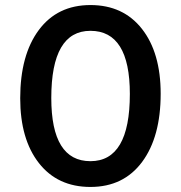

<svg xmlns="http://www.w3.org/2000/svg" viewBox="-20 -730 716 760"><path d="M338 10Q208 10 134 -84.5Q60 -179 60 -341Q60 -512 133.5 -611Q207 -710 338 -710Q468 -710 542 -615.5Q616 -521 616 -359Q616 -188 542.5 -89Q469 10 338 10ZM338 -92Q494 -92 494 -358Q494 -608 338 -608Q183 -608 183 -342Q183 -92 338 -92Z"/></svg>

Font: Solway Medium
Style: Regular
Weight: 500
Designer: Mariya V. Pigoulevskaya
Foundry: The Northern Block Ltd.
Version: Version 1.000;hotconv 1.0.109;makeotfexe 2.5.65596